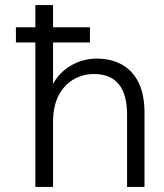

<svg xmlns="http://www.w3.org/2000/svg" viewBox="-20 -740 650 760"><path d="M43 -572V-632H336V-572ZM120 0V-720H190V-408Q216 -455 262.5 -481.5Q309 -508 363 -508Q419 -508 461.5 -485Q504 -462 528 -414.5Q552 -367 552 -293V0H483V-285Q483 -367 450 -407Q417 -447 352 -447Q307 -447 270 -425Q233 -403 211.5 -361Q190 -319 190 -257V0Z"/></svg>

Font: DM Sans 24pt Light
Style: Regular
Weight: 300
Designer: Colophon Foundry, Jonny Pinhorn
Foundry: Colophon Foundry
Version: Version 4.004;gftools[0.9.30]